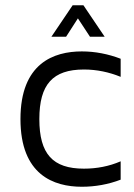

<svg xmlns="http://www.w3.org/2000/svg" viewBox="-20 -704 512 732"><path d="M298 -684H257L176 -564H232L277 -634L323 -564H379L298 -684ZM130 -250C130 -382 181 -439 300 -439C349 -439 396 -429 440 -411V-480C393 -498 343 -508 292 -508C185 -508 58 -463 58 -250C58 -37 185 8 292 8C343 8 393 -1 440 -19V-89C396 -70 349 -61 300 -61C181 -61 130 -117 130 -250Z"/></svg>

Font: Maven Pro
Style: Regular
Weight: 400
Designer: Joe Prince
Foundry: Joe Prince
Version: Version 1.003